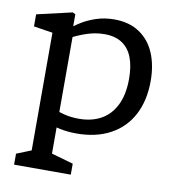

<svg xmlns="http://www.w3.org/2000/svg" viewBox="-82 -600 784 872"><g transform="rotate(10 310.0 -164.5)"><path d="M41.2 149.5 128.8 114.2 108.7 152.8V-448.3L134.8 -416.3L21.2 -434V-489.7L183.3 -527.2L196.5 -521V-437.3L202 -430.3V155.7L179.7 114.2L302.7 149.5V200H41.2ZM143.7 -16V-92.8Q148.2 -90.8 158.8 -86.5Q195.7 -71.7 227.2 -64Q258.8 -56.3 294.5 -56.3Q353.3 -56.3 396.7 -80.5Q440 -104.7 463.9 -153.5Q487.8 -202.3 487.8 -274.5Q487.8 -332 472.4 -372.1Q457 -412.2 425 -433.6Q393 -455 343.7 -455Q302.5 -455 262.7 -441.8Q222.8 -428.7 181.2 -406.3Q178 -404.7 175.5 -403.2Q173 -401.7 170.2 -400L166.8 -441.8Q194.3 -465.5 224.2 -484.3Q254.2 -503.2 292.6 -515.9Q331 -528.7 375.7 -528.7Q444 -528.7 491.3 -497.3Q538.7 -466 562.4 -410.4Q586.2 -354.8 586.2 -281.3Q586.2 -192 551.8 -125.9Q517.3 -59.8 451.6 -24.2Q385.8 11.5 294.5 11.5Q255.5 11.5 219.8 4.2Q184 -3.2 143.7 -16Z"/></g></svg>

Font: Monaspace Xenon Var
Style: Regular
Weight: 400
Designer: Riley Cran and the Lettermatic Team
Version: Version 1.000 (Monaspace Xenon Var)